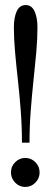

<svg xmlns="http://www.w3.org/2000/svg" viewBox="-20 -728 206 761"><path d="M67 -162.5Q67 -227 62.2 -289.2Q57.5 -351.5 51 -409.8Q44.5 -468 39.8 -520.8Q35 -573.5 35 -619.5Q35 -658.5 46.2 -683.2Q57.5 -708 82 -708Q105.5 -708 117 -683.2Q128.5 -658.5 128.5 -619.5Q128.5 -573.5 123.8 -520.8Q119 -468 112.8 -409.8Q106.5 -351.5 101.8 -289.2Q97 -227 97 -162.5ZM80 13Q57 13 40.2 -4Q23.5 -21 23.5 -44.5Q23.5 -68.5 40.2 -85.2Q57 -102 80 -102Q103.5 -102 120.2 -85.2Q137 -68.5 137 -44.5Q137 -21 120.2 -4Q103.5 13 80 13Z"/></svg>

Font: Imbue Thin 10pt Medium
Style: Regular
Weight: 500
Version: Version 1.102